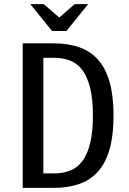

<svg xmlns="http://www.w3.org/2000/svg" viewBox="-20 -910 625 930"><path d="M90 0ZM90 0V-700H240Q311 -700 365.5 -680.5Q420 -661 456.5 -619Q493 -577 511.5 -510.5Q530 -444 530 -350Q530 -256 511.5 -189.5Q493 -123 456.5 -81Q420 -39 365.5 -19.5Q311 0 240 0ZM240 -70Q285 -70 320.5 -84Q356 -98 380 -131Q404 -164 417 -217.5Q430 -271 430 -350Q430 -429 417 -482.5Q404 -536 380 -569Q356 -602 320.5 -616Q285 -630 240 -630H190V-70ZM232 -760 127 -890H192L267 -825L342 -890H407L302 -760Z"/></svg>

Font: Scada
Style: Regular
Weight: 400
Designer: Jovanny Lemonad
Foundry: Jovanny Lemonad
Version: Version 3.005; ttfautohint (v0.91) -l 8 -r 50 -G 200 -x 0 -w